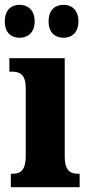

<svg xmlns="http://www.w3.org/2000/svg" viewBox="-35 -778 368 798"><path d="M230 -621C259 -621 291 -639 291 -689C291 -740 259 -758 230 -758C197 -758 167 -740 167 -689C167 -639 197 -621 230 -621ZM46 -621C77 -621 109 -639 109 -689C109 -740 77 -758 46 -758C15 -758 -15 -740 -15 -689C-15 -639 15 -621 46 -621ZM10 0H296V-56H287C256 -56 234 -71 234 -127V-536H4V-480H19C49 -480 72 -465 72 -413V-129C72 -72 51 -56 19 -56H10Z"/></svg>

Font: Noto Serif Devanagari ExtraCondensed Black
Style: Regular
Weight: 900
Width: 2
Designer: Universal Thirst, Indian Type Foundry and the Monotype Design Team
Foundry: Monotype Imaging Inc.
Version: Version 2.004